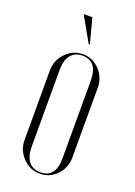

<svg xmlns="http://www.w3.org/2000/svg" viewBox="-130 -708 541 769"><g transform="rotate(20 140.5 -323.5)"><path d="M154 -548H149L89 -654H126ZM243 -395V-99Q243 -55 213.5 -24Q184 7 142 7Q100 7 69.5 -24.5Q39 -56 39 -99V-395Q39 -439 69.5 -470.5Q100 -502 142 -502Q184 -502 213.5 -470.5Q243 -439 243 -395ZM142 -496Q110 -496 92.5 -474Q75 -452 75 -412V-82Q75 -43 92.5 -21Q110 1 142 1Q207 1 207 -82V-412Q207 -496 142 -496Z"/></g></svg>

Font: Moniqa ExtLt Narrow Display
Style: Regular
Weight: 200
Width: 4
Designer: Rajesh Rajput
Foundry: Rajesh Rajput
Version: Version 1.000